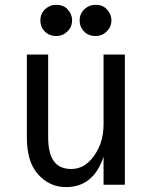

<svg xmlns="http://www.w3.org/2000/svg" viewBox="-20 -762 626 792"><path d="M374 -742.2Q402.8 -742.2 419.9 -724.6Q439.5 -704.6 439.5 -677.7Q439.5 -650.9 419.9 -631.8Q400.9 -613.3 374 -613.3Q346.2 -613.3 328.1 -630.9Q308.6 -649.9 308.6 -677.7Q308.6 -705.6 328.1 -723.9Q347.7 -742.2 374 -742.2ZM211.9 -742.2Q240.7 -742.2 257.8 -724.6Q277.3 -704.6 277.3 -677.7Q277.3 -650.9 257.8 -631.8Q238.8 -613.3 211.9 -613.3Q184.1 -613.3 166 -630.9Q146.5 -649.9 146.5 -677.7Q146.5 -705.6 166 -723.9Q185.5 -742.2 211.9 -742.2ZM495.1 0H407.2V-115.7Q365.7 9.8 252.4 9.8Q183.1 9.8 135.3 -44.9Q90.8 -95.7 90.8 -195.8V-537.1H178.7V-195.8Q178.7 -127 203.6 -95.2Q227.1 -64.9 273.9 -64.9Q323.2 -64.9 358.4 -106.9Q407.2 -165 407.2 -248V-537.1H495.1Z"/></svg>

Font: Consola Mono
Style: Book
Weight: 400
Monospace: yes
Version: Version 2.001